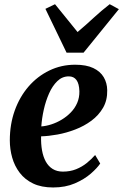

<svg xmlns="http://www.w3.org/2000/svg" viewBox="-20 -858 571 890"><path d="M444.5 -100Q431 -79.5 401 -53.2Q371 -27 327 -8Q283 11 226.5 11Q172 11 133.8 -7.2Q95.5 -25.5 71.5 -57Q47.5 -88.5 36.5 -127.5Q25.5 -166.5 25.5 -207.5Q25.5 -281.5 48.2 -345.2Q71 -409 112.2 -456.8Q153.5 -504.5 208.8 -531.2Q264 -558 328.5 -558Q380 -558 412.5 -542.5Q445 -527 460.8 -500.2Q476.5 -473.5 477 -440Q478 -393.5 457.8 -358.5Q437.5 -323.5 403.8 -298.5Q370 -273.5 329 -257.8Q288 -242 246.8 -234.5Q205.5 -227 170.5 -226Q169.5 -191 174.8 -161.2Q180 -131.5 192.2 -109.2Q204.5 -87 224.2 -74.8Q244 -62.5 271.5 -62.5Q305 -62.5 332.5 -73.5Q360 -84.5 382 -102.2Q404 -120 421 -139.5ZM299 -504Q268.5 -504 245.8 -482Q223 -460 207.5 -425Q192 -390 183 -349.8Q174 -309.5 171.5 -272Q193.5 -273.5 218.2 -281.5Q243 -289.5 266.2 -303.5Q289.5 -317.5 308.2 -336.8Q327 -356 337.8 -380.8Q348.5 -405.5 348 -435Q347 -470 334.5 -487Q322 -504 299 -504ZM288.5 -614 190.5 -817 235 -838.5Q260.5 -808 286.5 -775Q312.5 -742 339.5 -709.5Q377.5 -741.5 413 -774.5Q448.5 -807.5 488.5 -838.5L531 -815.5L367.5 -614Z"/></svg>

Font: Merriweather 48pt
Style: Bold Italic
Weight: 700
Italic angle: -7.8°
Version: Version 2.101